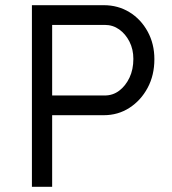

<svg xmlns="http://www.w3.org/2000/svg" viewBox="-20 -720 662 740"><path d="M103 0V-700H380Q435 -700 479 -673Q523 -646 549 -598.5Q575 -551 575 -492Q575 -430 549 -381.5Q523 -333 479 -304.5Q435 -276 380 -276H181V0ZM181 -352H384Q415 -352 439.5 -370.5Q464 -389 479 -420.5Q494 -452 494 -493Q494 -530 479 -559.5Q464 -589 439.5 -606.5Q415 -624 384 -624H181Z"/></svg>

Font: Mach Light
Style: Regular
Weight: 300
Version: Version 1.002